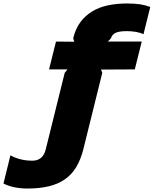

<svg xmlns="http://www.w3.org/2000/svg" viewBox="-211 -869 884 1104"><path d="M268 -10Q253 49 227.5 91.5Q202 134 163 161.5Q124 189 70.5 202Q17 215 -53 215Q-94 215 -129.5 207.5Q-165 200 -191 186L-151 24Q-127 38 -94.5 46.5Q-62 55 -25 55Q36 55 52 -10L161 -450L177 -470H71L111 -630L216 -629L210 -649Q223 -704 251.5 -742Q280 -780 320 -804Q360 -828 410.5 -838.5Q461 -849 520 -849Q565 -849 596 -844Q627 -839 653 -829L614 -672Q597 -681 571.5 -685.5Q546 -690 518 -690Q471 -690 451.5 -679Q432 -668 427 -649L409 -630H604L564 -470L370 -469L377 -450Z"/></svg>

Font: TypoPRO Sinkin Sans
Style: 900 X Black Italic
Weight: 950
Italic angle: -112°
Designer: Keith Bates
Foundry: K-Type
Version: Sinkin Sans (version 1.0)  by Keith Bates   •   © 2014   www